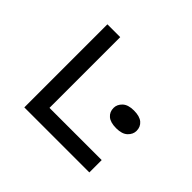

<svg xmlns="http://www.w3.org/2000/svg" viewBox="-153 -922 1144 1144"><g transform="rotate(45 419.0 -350.0)"><path d="M165 0V-700H273V-104H713V0ZM640 -299Q591 -299 567 -319.5Q543 -340 543 -374Q543 -403 567 -426Q591 -449 640 -449Q689 -449 713 -428.5Q737 -408 737 -374Q737 -345 713 -322Q689 -299 640 -299Z"/></g></svg>

Font: Lexend Tera
Style: Regular
Weight: 400
Designer: Bonnie Shaver-Troup, Thomas Jockin
Foundry: Lexend
Version: Version 1.007